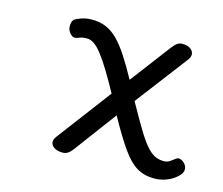

<svg xmlns="http://www.w3.org/2000/svg" viewBox="-82 -625 868 749"><g transform="rotate(15 352.0 -251.0)"><path d="M596 17Q557 17 527 -0.5Q497 -18 466 -61.5Q435 -105 392 -183L264 -11Q254 2 245 7Q236 12 225 12Q197 12 183.5 -3.5Q170 -19 186 -41L351 -260Q323 -311 301.5 -346Q280 -381 263 -402.5Q246 -424 231.5 -433.5Q217 -443 203 -443Q193 -443 185 -441.5Q177 -440 165 -435Q151 -430 140.5 -439.5Q130 -449 126 -463Q124 -475 127 -487.5Q130 -500 143 -505Q160 -513 173.5 -516Q187 -519 203 -519Q235 -519 260 -508.5Q285 -498 307.5 -475.5Q330 -453 353.5 -417Q377 -381 405 -330L529 -494Q540 -508 548.5 -513.5Q557 -519 568 -519Q587 -519 599 -511.5Q611 -504 613.5 -491.5Q616 -479 604 -464L445 -255Q478 -196 501 -157.5Q524 -119 542 -97.5Q560 -76 577 -67Q594 -58 615 -58Q629 -58 639.5 -65Q650 -72 660 -80Q668 -86 678 -82Q688 -78 695 -70Q703 -60 703.5 -50Q704 -40 699 -31Q688 -16 671 -5Q654 6 635 11.5Q616 17 596 17Z"/></g></svg>

Font: Playwrite HU
Style: Regular
Weight: 400
Designer: Veronika Burian, José Scaglione
Foundry: TypeTogether
Version: Version 1.002